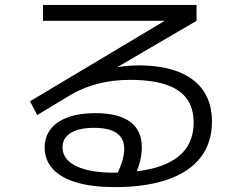

<svg xmlns="http://www.w3.org/2000/svg" viewBox="-20 -725 978 778"><path d="M161.1 -127Q161.1 -170.9 185.5 -202.1Q210 -233.4 256.3 -250Q302.7 -266.6 365.2 -266.6Q459 -266.6 506.8 -231.9Q554.7 -197.3 554.7 -127.9Q554.7 -100.6 547.4 -71.3Q540 -42 523.4 -6.8L454.1 -17.6Q469.7 -51.8 476.6 -76.7Q483.4 -101.6 483.4 -121.1Q483.4 -164.1 453.1 -185.5Q422.9 -207 361.3 -207Q300.8 -207 267.1 -186.5Q233.4 -166 233.4 -127.9Q233.4 -95.7 257.8 -72.8Q282.2 -49.8 328.1 -37.6Q374 -25.4 436.5 -25.4Q545.9 -25.4 619.1 -48.3Q692.4 -71.3 728.5 -116.2Q764.6 -161.1 764.6 -228.5Q764.6 -287.1 736.8 -325.2Q709 -363.3 651.9 -382.3Q594.7 -401.4 506.8 -401.4Q436.5 -401.4 375 -385.3Q313.5 -369.1 261.7 -337.9L130.9 -258.8L101.6 -314.5L676.8 -658.2V-640.6H154.3V-705.1H776.4V-640.6L341.8 -386.7L303.7 -416Q356.4 -435.5 423.3 -447.8Q490.2 -460 543 -460Q637.7 -460 704.1 -433.6Q770.5 -407.2 804.7 -356.4Q838.9 -305.7 838.9 -232.4Q838.9 -147.5 793.5 -87.9Q748 -28.3 659.7 2.4Q571.3 33.2 444.3 33.2Q354.5 33.2 291 14.6Q227.5 -3.9 194.3 -40Q161.1 -76.2 161.1 -127Z"/></svg>

Font: Pretendard JP Variable
Style: Regular
Weight: 400
Designer: Base glyphs from Inter by Rasmus Andersson; Hangul glyphs from Noto Sans CJK(Source Han Sans) by Jang Soo-young and Kang
Foundry: Kil Hyung-jin
Version: Version 1.307;Glyphs 3.2 (3192)